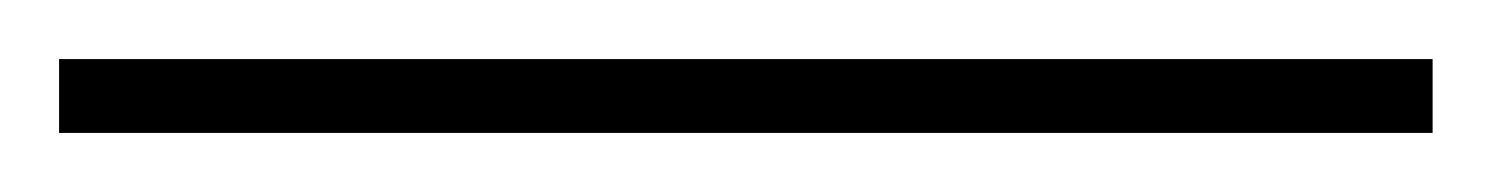

<svg xmlns="http://www.w3.org/2000/svg" viewBox="-23 -871 505 65"><path d="M462 -826H-3V-851H462Z"/></svg>

Font: Noto Sans Malayalam UI SemiCondensed Thin
Style: Regular
Weight: 100
Width: 4
Designer: Jelle Bosma - Monotype Design Team
Foundry: Monotype Imaging Inc.
Version: Version 2.104; ttfautohint (v1.8.4.7-5d5b)